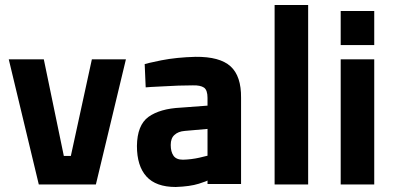

<svg xmlns="http://www.w3.org/2000/svg" viewBox="-20 -737 1577 767"><path d="M15 -500 135 0H363L483 -500H347L263 -114H235L155 -500Z M943 -346Q944 -433 901 -472Q858 -511 761 -510Q685 -508 624 -496Q562 -483 558 -481L562 -388Q568 -389 631 -392Q695 -396 750 -396Q780 -397 795 -387Q809 -377 809 -346V-315L702 -307Q619 -303 573 -270Q528 -237 527 -154Q527 -74 565 -32Q603 10 682 10Q739 8 774 -3Q808 -14 809 -16Q809 -14 809 -9Q809 -3 809 -2H943ZM809 -222V-115Q807 -114 776 -107Q745 -100 711 -99Q684 -99 673 -115Q662 -131 662 -158Q662 -185 677 -198Q692 -212 718 -214Z M1077 0H1211V-717H1077Z M1341 0H1475V-500H1341ZM1341 -557H1475V-693H1341Z"/></svg>

Font: RazerF5
Style: Bold
Weight: 700
Foundry: Razer Inc.
Version: Version 1.000;PS 001.001;hotconv 1.0.56